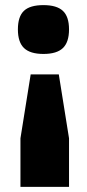

<svg xmlns="http://www.w3.org/2000/svg" viewBox="-20 -531 340 751"><path d="M60 200V10L100 -240H210L250 10V200ZM150 -511Q202 -511 226 -488.5Q250 -466 250 -416Q250 -366 226 -343Q202 -320 150 -320Q98 -320 74 -343Q50 -366 50 -416Q50 -466 73.5 -488.5Q97 -511 150 -511Z"/></svg>

Font: Fivo Sans Modern Heavy
Style: Regular
Weight: 900
Designer: Alexander Slobzheninov
Foundry: Alexander Slobzheninov
Version: 1.0